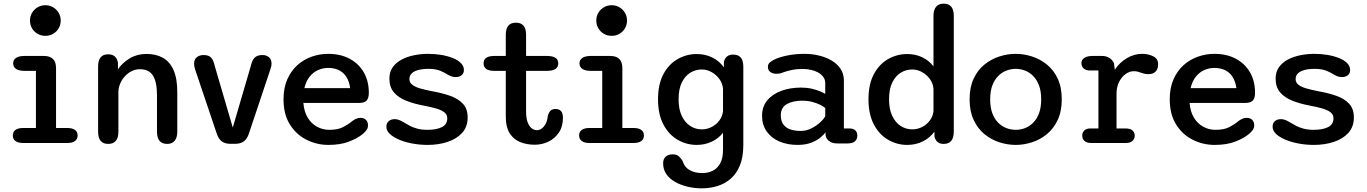

<svg xmlns="http://www.w3.org/2000/svg" viewBox="-20 -782 7478 1050"><path d="M106 -82H176.5V-394.5H113Q84 -394.5 68 -405Q52 -415.5 52 -435.5Q52 -455 68 -465.5Q84 -476 113 -476H220Q286.5 -476 286.5 -409.5V-82H348.5Q375.5 -82 390 -71.5Q404.5 -61 404.5 -41Q404.5 -21.5 390 -10.8Q375.5 0 348.5 0H106Q79 0 64.5 -10.8Q50 -21.5 50 -41Q50 -61 64.5 -71.5Q79 -82 106 -82ZM144 -670Q144 -693 155.2 -712Q166.5 -731 185.8 -742.2Q205 -753.5 228 -753.5Q251.5 -753.5 270.5 -742.2Q289.5 -731 300.8 -712Q312 -693 312 -670Q312 -646.5 300.8 -627.2Q289.5 -608 270.5 -597Q251.5 -586 228 -586Q205 -586 185.8 -597Q166.5 -608 155.2 -627.2Q144 -646.5 144 -670Z M894.5 5Q838.5 5 838.5 -62V-261.5Q838.5 -333 816.8 -368.2Q795 -403.5 745 -403.5Q721.5 -403.5 700.2 -393Q679 -382.5 662.8 -364.8Q646.5 -347 637 -324.2Q627.5 -301.5 627.5 -277.5V-62Q627.5 5 571.5 5Q516.5 5 516.5 -62V-418.5Q516.5 -485 571.5 -485Q617 -485 625 -439V-403Q649.5 -439 689.5 -463Q729.5 -487 781 -487Q833 -487 870.8 -466Q908.5 -445 929 -398.8Q949.5 -352.5 949.5 -277.5V-62Q949.5 -29.5 935.2 -12.2Q921 5 894.5 5Z M1240 4.5Q1210.5 4.5 1192.5 -9.2Q1174.5 -23 1165.5 -51L1046 -405.5Q1041.5 -421 1041.5 -434Q1041.5 -456.5 1056 -468.8Q1070.5 -481 1093.5 -481Q1121.5 -481 1134.5 -467Q1147.5 -453 1154 -422.5L1253 -84.5L1352 -422.5Q1358.5 -452.5 1372.8 -466.8Q1387 -481 1415 -481Q1437 -481 1451 -469Q1465 -457 1465 -434.5Q1465 -421 1459.5 -405.5L1341 -51Q1332 -23 1313.8 -9.2Q1295.5 4.5 1266 4.5Z M1775.5 10.5Q1713 10.5 1656.8 -17.5Q1600.5 -45.5 1565.5 -101Q1530.5 -156.5 1530.5 -239Q1530.5 -301.5 1551 -348Q1571.5 -394.5 1606 -425.5Q1640.5 -456.5 1684.2 -472Q1728 -487.5 1774.5 -487.5Q1841.5 -487.5 1891.5 -461Q1941.5 -434.5 1969.2 -386.8Q1997 -339 1997 -274.5Q1997 -245 1984.8 -232Q1972.5 -219 1942.5 -219H1639Q1643 -171 1663 -138.2Q1683 -105.5 1714 -88.8Q1745 -72 1780.5 -72Q1827.5 -72 1856 -86.8Q1884.5 -101.5 1904 -118Q1914.5 -126.5 1926.2 -132Q1938 -137.5 1952 -137.5Q1970.5 -137.5 1981.5 -126.2Q1992.5 -115 1992.5 -96.5Q1992.5 -82.5 1984.5 -71Q1976.5 -59.5 1963 -48.5Q1935 -25.5 1888.5 -7.5Q1842 10.5 1775.5 10.5ZM1644.5 -300H1895Q1887.5 -354 1856.8 -382.2Q1826 -410.5 1774 -410.5Q1746 -410.5 1719.8 -399Q1693.5 -387.5 1673.8 -363.2Q1654 -339 1644.5 -300Z M2318.5 10.5Q2276 10.5 2235.8 3Q2195.5 -4.5 2163.2 -18Q2131 -31.5 2112 -49.5Q2093 -67.5 2093 -88.5Q2093 -108.5 2105.8 -119.5Q2118.5 -130.5 2139 -130.5Q2149.5 -130.5 2160.8 -126.5Q2172 -122.5 2185.5 -114.5Q2201.5 -104.5 2219.8 -94.8Q2238 -85 2262 -78.5Q2286 -72 2318 -72Q2367 -72 2396.5 -86.8Q2426 -101.5 2426 -135.5Q2426 -155.5 2409.8 -168Q2393.5 -180.5 2365 -188.8Q2336.5 -197 2299 -204Q2245 -214 2202.2 -230.8Q2159.5 -247.5 2134.5 -276.5Q2109.5 -305.5 2109.5 -352Q2109.5 -389 2128 -414.8Q2146.5 -440.5 2177 -456.5Q2207.5 -472.5 2245 -480Q2282.5 -487.5 2320.5 -487.5Q2357.5 -487.5 2392.5 -481.8Q2427.5 -476 2455.8 -464.8Q2484 -453.5 2500.5 -437Q2517 -420.5 2517 -399.5Q2517 -380.5 2504.2 -370.5Q2491.5 -360.5 2472.5 -360.5Q2460.5 -360.5 2450.5 -363.8Q2440.5 -367 2429 -373.5Q2414.5 -383.5 2389 -394.5Q2363.5 -405.5 2321.5 -405.5Q2305.5 -405.5 2287.5 -403.2Q2269.5 -401 2254 -394.8Q2238.5 -388.5 2228.8 -377.5Q2219 -366.5 2219 -349.5Q2219 -330 2235 -318Q2251 -306 2278.2 -298.2Q2305.5 -290.5 2341 -283.5Q2395.5 -274 2440.2 -258.5Q2485 -243 2511.2 -215Q2537.5 -187 2537.5 -140Q2537.5 -88.5 2507.2 -55.2Q2477 -22 2427.2 -5.8Q2377.5 10.5 2318.5 10.5Z M2683.5 -394.5Q2624.5 -394.5 2624.5 -435.5Q2624.5 -476 2683.5 -476H2746V-591.5Q2746 -658 2801.5 -658Q2857 -658 2857 -591.5V-476H2971Q3033 -476 3033 -435.5Q3033 -394.5 2971 -394.5H2857V-172.5Q2857 -135.5 2865.8 -112.8Q2874.5 -90 2888.2 -80Q2902 -70 2916 -70Q2938 -70 2955.2 -91.2Q2972.5 -112.5 2976 -149Q2980 -164 2989.2 -175Q2998.5 -186 3018.5 -186Q3037 -186 3047.8 -174.8Q3058.5 -163.5 3058.5 -137.5Q3058.5 -89.5 3036.2 -56.8Q3014 -24 2978.8 -7.2Q2943.5 9.5 2904.5 9.5Q2863.5 9.5 2827.2 -4Q2791 -17.5 2768.5 -51.2Q2746 -85 2746 -146V-394.5Z M3203 -82H3273.5V-394.5H3210Q3181 -394.5 3165 -405Q3149 -415.5 3149 -435.5Q3149 -455 3165 -465.5Q3181 -476 3210 -476H3317Q3383.5 -476 3383.5 -409.5V-82H3445.5Q3472.5 -82 3487 -71.5Q3501.5 -61 3501.5 -41Q3501.5 -21.5 3487 -10.8Q3472.5 0 3445.5 0H3203Q3176 0 3161.5 -10.8Q3147 -21.5 3147 -41Q3147 -61 3161.5 -71.5Q3176 -82 3203 -82ZM3241 -670Q3241 -693 3252.2 -712Q3263.5 -731 3282.8 -742.2Q3302 -753.5 3325 -753.5Q3348.5 -753.5 3367.5 -742.2Q3386.5 -731 3397.8 -712Q3409 -693 3409 -670Q3409 -646.5 3397.8 -627.2Q3386.5 -608 3367.5 -597Q3348.5 -586 3325 -586Q3302 -586 3282.8 -597Q3263.5 -608 3252.2 -627.2Q3241 -646.5 3241 -670Z M3818 248Q3778 248 3740.2 239Q3702.5 230 3672.2 213Q3642 196 3624.2 170.5Q3606.5 145 3606.5 111.5Q3606.5 86.5 3621.2 74.2Q3636 62 3659 62Q3681.5 62 3693.5 73.8Q3705.5 85.5 3713 98.5Q3723 132.5 3752 148.5Q3781 164.5 3821 164.5Q3851.5 164.5 3877 152.2Q3902.5 140 3918.2 112Q3934 84 3934 37V-56Q3910.5 -25.5 3872.8 -7.5Q3835 10.5 3790.5 10.5Q3734.5 10.5 3686 -17.5Q3637.5 -45.5 3608 -101.2Q3578.5 -157 3578.5 -239Q3578.5 -321.5 3608 -376.5Q3637.5 -431.5 3686 -459Q3734.5 -486.5 3790.5 -486.5Q3837.5 -486.5 3876 -467.2Q3914.5 -448 3938.5 -414L3939 -445Q3949.5 -483.5 3989.5 -483.5Q4045 -483.5 4045 -418V11.5Q4045 77.5 4026.2 123Q4007.5 168.5 3975.2 196Q3943 223.5 3902.2 235.8Q3861.5 248 3818 248ZM3818 -74.5Q3846 -74.5 3871.2 -87.2Q3896.5 -100 3913.8 -122.8Q3931 -145.5 3934 -174V-295.5Q3932 -325 3914.8 -349Q3897.5 -373 3872 -387.5Q3846.5 -402 3818 -402Q3783.5 -402 3754.8 -384.2Q3726 -366.5 3708.5 -330.5Q3691 -294.5 3691 -239Q3691 -185 3708.5 -148.2Q3726 -111.5 3754.8 -93Q3783.5 -74.5 3818 -74.5Z M4559.5 2.5Q4529.5 2.5 4512 -12.2Q4494.5 -27 4494.5 -48.5V-59.5Q4487 -46.5 4467 -30Q4447 -13.5 4415.8 -1.5Q4384.5 10.5 4342 10.5Q4286.5 10.5 4242.5 -8.2Q4198.5 -27 4173 -62.8Q4147.5 -98.5 4147.5 -149Q4147.5 -199 4176 -233.2Q4204.5 -267.5 4252.8 -285.2Q4301 -303 4360.5 -303Q4392.5 -303 4419.5 -296.8Q4446.5 -290.5 4465.8 -282.2Q4485 -274 4493 -268.5V-328Q4493 -347 4482.2 -361.5Q4471.5 -376 4453.8 -385.8Q4436 -395.5 4413.8 -400.2Q4391.5 -405 4368.5 -405Q4337 -405 4307.8 -398.8Q4278.5 -392.5 4257 -384Q4248.5 -380.5 4240.5 -379.5Q4232.5 -378.5 4226.5 -378.5Q4206.5 -378.5 4193 -388Q4179.5 -397.5 4179.5 -416Q4179.5 -432.5 4192 -442.2Q4204.5 -452 4221.5 -459.5Q4247.5 -471 4289 -479.2Q4330.5 -487.5 4380.5 -487.5Q4421 -487.5 4459.2 -478.2Q4497.5 -469 4528.2 -450.8Q4559 -432.5 4577 -405.2Q4595 -378 4595 -342V-79.5H4625Q4646.5 -79.5 4657.5 -69.2Q4668.5 -59 4668.5 -40Q4668.5 -21.5 4656 -9.5Q4643.5 2.5 4613.5 2.5ZM4493 -191Q4484.5 -199.5 4465.2 -209Q4446 -218.5 4420.8 -225Q4395.5 -231.5 4369 -231.5Q4317 -231.5 4283.5 -213Q4250 -194.5 4250 -151.5Q4250 -121 4263.5 -102Q4277 -83 4301.5 -74.5Q4326 -66 4358.5 -66Q4389.5 -66 4417.2 -80Q4445 -94 4465.2 -112.8Q4485.5 -131.5 4493 -146.5Z M5140.5 5Q5101.5 5 5090.5 -33.5L5090 -62Q5066 -28.5 5027.2 -9Q4988.5 10.5 4941.5 10.5Q4885.5 10.5 4837 -17.5Q4788.5 -45.5 4759 -101.2Q4729.5 -157 4729.5 -239Q4729.5 -321.5 4759 -376.5Q4788.5 -431.5 4837 -459Q4885.5 -486.5 4941.5 -486.5Q4986.5 -486.5 5024 -468.5Q5061.5 -450.5 5085 -419V-695.5Q5085 -728 5099.2 -745Q5113.5 -762 5140.5 -762Q5196 -762 5196 -695.5V-62Q5196 5 5140.5 5ZM5085 -174V-295.5Q5083 -325 5065.8 -349Q5048.5 -373 5023 -387.5Q4997.5 -402 4969 -402Q4934.5 -402 4905.8 -384.2Q4877 -366.5 4859.5 -330.5Q4842 -294.5 4842 -239Q4842 -185 4859.5 -148.2Q4877 -111.5 4905.8 -93Q4934.5 -74.5 4969 -74.5Q4997 -74.5 5022.2 -87.2Q5047.5 -100 5064.8 -122.8Q5082 -145.5 5085 -174Z M5535 10.5Q5490 10.5 5445.5 -3.8Q5401 -18 5364 -48.2Q5327 -78.5 5304.8 -125.8Q5282.5 -173 5282.5 -239Q5282.5 -305 5304.8 -352.2Q5327 -399.5 5364 -429.2Q5401 -459 5445.5 -473.2Q5490 -487.5 5535 -487.5Q5579 -487.5 5623.5 -473.2Q5668 -459 5705 -429.2Q5742 -399.5 5764.2 -352.2Q5786.5 -305 5786.5 -239Q5786.5 -173 5764.2 -125.8Q5742 -78.5 5705 -48.2Q5668 -18 5623.5 -3.8Q5579 10.5 5535 10.5ZM5535 -72Q5560.5 -72 5585 -81.2Q5609.5 -90.5 5629.8 -110.5Q5650 -130.5 5662 -162.2Q5674 -194 5674 -239Q5674 -283.5 5662 -315Q5650 -346.5 5629.8 -366.8Q5609.5 -387 5585 -396.2Q5560.5 -405.5 5535 -405.5Q5509.5 -405.5 5484.5 -396.2Q5459.5 -387 5439.2 -366.8Q5419 -346.5 5407 -315Q5395 -283.5 5395 -239Q5395 -194 5407 -162.2Q5419 -130.5 5439.2 -110.5Q5459.5 -90.5 5484.5 -81.2Q5509.5 -72 5535 -72Z M6086 -79.5H6135.5Q6161.5 -79.5 6173.5 -68.5Q6185.5 -57.5 6185.5 -40Q6185.5 -22.5 6173.2 -11.2Q6161 0 6135.5 0H5948Q5923 0 5910.8 -11.2Q5898.5 -22.5 5898.5 -40Q5898.5 -57.5 5910 -68.5Q5921.5 -79.5 5941.5 -79.5H5987V-396.5H5940Q5919 -396.5 5906.5 -407.5Q5894 -418.5 5894 -436.5Q5894 -455.5 5910.5 -465.8Q5927 -476 5955.5 -476H6007.5Q6029.5 -476 6046.5 -465.5Q6063.5 -455 6072 -436.5L6076.5 -400.5Q6102 -439.5 6141.8 -463.5Q6181.5 -487.5 6227 -487.5Q6259.5 -487.5 6286.5 -474.2Q6313.5 -461 6313.5 -431Q6313.5 -404.5 6299.5 -390.5Q6285.5 -376.5 6261.5 -376.5Q6247.5 -376.5 6237.8 -379Q6228 -381.5 6218 -385Q6208.5 -388.5 6200.8 -390.5Q6193 -392.5 6179.5 -392.5Q6157 -392.5 6135.5 -377Q6114 -361.5 6100 -334Q6086 -306.5 6086 -269Z M6622 10.5Q6559.5 10.5 6503.2 -17.5Q6447 -45.5 6412 -101Q6377 -156.5 6377 -239Q6377 -301.5 6397.5 -348Q6418 -394.5 6452.5 -425.5Q6487 -456.5 6530.8 -472Q6574.5 -487.5 6621 -487.5Q6688 -487.5 6738 -461Q6788 -434.5 6815.8 -386.8Q6843.5 -339 6843.5 -274.5Q6843.5 -245 6831.2 -232Q6819 -219 6789 -219H6485.5Q6489.5 -171 6509.5 -138.2Q6529.5 -105.5 6560.5 -88.8Q6591.5 -72 6627 -72Q6674 -72 6702.5 -86.8Q6731 -101.5 6750.5 -118Q6761 -126.5 6772.8 -132Q6784.5 -137.5 6798.5 -137.5Q6817 -137.5 6828 -126.2Q6839 -115 6839 -96.5Q6839 -82.5 6831 -71Q6823 -59.5 6809.5 -48.5Q6781.5 -25.5 6735 -7.5Q6688.5 10.5 6622 10.5ZM6491 -300H6741.5Q6734 -354 6703.2 -382.2Q6672.5 -410.5 6620.5 -410.5Q6592.5 -410.5 6566.2 -399Q6540 -387.5 6520.2 -363.2Q6500.5 -339 6491 -300Z M7165 10.5Q7122.5 10.5 7082.2 3Q7042 -4.5 7009.8 -18Q6977.5 -31.5 6958.5 -49.5Q6939.5 -67.5 6939.5 -88.5Q6939.5 -108.5 6952.2 -119.5Q6965 -130.5 6985.5 -130.5Q6996 -130.5 7007.2 -126.5Q7018.5 -122.5 7032 -114.5Q7048 -104.5 7066.2 -94.8Q7084.5 -85 7108.5 -78.5Q7132.5 -72 7164.5 -72Q7213.5 -72 7243 -86.8Q7272.5 -101.5 7272.5 -135.5Q7272.5 -155.5 7256.2 -168Q7240 -180.5 7211.5 -188.8Q7183 -197 7145.5 -204Q7091.5 -214 7048.8 -230.8Q7006 -247.5 6981 -276.5Q6956 -305.5 6956 -352Q6956 -389 6974.5 -414.8Q6993 -440.5 7023.5 -456.5Q7054 -472.5 7091.5 -480Q7129 -487.5 7167 -487.5Q7204 -487.5 7239 -481.8Q7274 -476 7302.2 -464.8Q7330.5 -453.5 7347 -437Q7363.5 -420.5 7363.5 -399.5Q7363.5 -380.5 7350.8 -370.5Q7338 -360.5 7319 -360.5Q7307 -360.5 7297 -363.8Q7287 -367 7275.5 -373.5Q7261 -383.5 7235.5 -394.5Q7210 -405.5 7168 -405.5Q7152 -405.5 7134 -403.2Q7116 -401 7100.5 -394.8Q7085 -388.5 7075.2 -377.5Q7065.5 -366.5 7065.5 -349.5Q7065.5 -330 7081.5 -318Q7097.5 -306 7124.8 -298.2Q7152 -290.5 7187.5 -283.5Q7242 -274 7286.8 -258.5Q7331.5 -243 7357.8 -215Q7384 -187 7384 -140Q7384 -88.5 7353.8 -55.2Q7323.5 -22 7273.8 -5.8Q7224 10.5 7165 10.5Z"/></svg>

Font: Sono Medium
Style: Regular
Weight: 500
Designer: Tyler Finck
Foundry: Tyler Finck
Version: Version 2.112